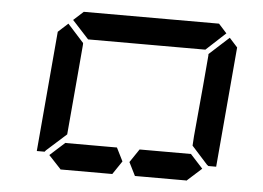

<svg xmlns="http://www.w3.org/2000/svg" viewBox="-44 -1056 904 659"><g transform="rotate(5 408.0 -726.5)"><path d="M628 -546 671 -499 620 -453V-454H602H600H471H450H443L420 -500L451 -546H458H479H492ZM144 -500 196 -547V-546H332H373L396 -500L365 -454H208H205H188V-453ZM185 -969 219 -1000H685L713 -969L646 -907H626H490H398H262H242ZM726 -955 754 -924 718 -510H691L686 -514L631 -575L633 -607L649 -782L658 -887V-893ZM131 -515 127 -510H100L136 -924L170 -955L226 -893V-887L217 -782L199 -576Z"/></g></svg>

Font: DSEG14 Classic
Style: Italic
Weight: 400
Italic angle: -5°
Designer: Keshikan(Twitter:@keshinomi_88pro)
Version: Version 0.46